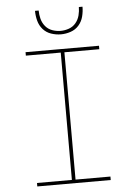

<svg xmlns="http://www.w3.org/2000/svg" viewBox="-62 -1001 724 1047"><g transform="rotate(-5 300.0 -477.5)"><path d="M99 0V-19H290V-716H99V-735H501V-716H310V-19H501V0ZM300 -815Q273 -815 246.5 -824Q220 -833 202 -853.5Q184 -874 177 -901Q170 -928 170 -955H190Q190 -932 196 -909Q202 -886 217 -868Q232 -850 254.5 -842Q277 -834 300 -834Q323 -834 345.5 -842Q368 -850 383 -868Q398 -886 404 -909Q410 -932 410 -955H430Q430 -928 423 -901Q416 -874 398 -853.5Q380 -833 353.5 -824Q327 -815 300 -815Z"/></g></svg>

Font: Iosevka Curly Slab ThEx
Style: Regular
Weight: 100
Width: 7
Monospace: yes
Designer: Belleve Invis
Foundry: Belleve Invis
Version: Version 11.1.0; ttfautohint (v1.8.3)